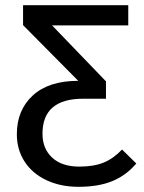

<svg xmlns="http://www.w3.org/2000/svg" viewBox="-20 -709 556 741"><path d="M506 -78Q467 -32 413.5 -10Q360 12 283 12Q213 12 158.5 -14Q104 -40 74.5 -86Q45 -132 45 -191Q45 -284 106.5 -340.5Q168 -397 281 -397H282L69 -612V-689H475V-611H181L389 -395V-328H301Q144 -328 144 -193Q144 -135 181.5 -100.5Q219 -66 286 -66Q342 -66 380 -81.5Q418 -97 451 -132Z"/></svg>

Font: FiraGO
Style: Regular
Weight: 400
Designer: bBox Type
Foundry: bBox Type GmbH
Version: Version 1.001;April 20, 2020;FontCreator 12.0.0.2555 64-bit